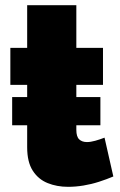

<svg xmlns="http://www.w3.org/2000/svg" viewBox="-20 -711 464 742"><path d="M27 -227V-336H368V-227ZM418 -29Q392 -18 362.5 -8.5Q333 1 302.5 6Q272 11 243 11Q200 11 164 -3.5Q128 -18 106.5 -51.5Q85 -85 85 -142V-383H20V-526H85V-691H275V-526H378V-383H275V-209Q275 -183 286 -172.5Q297 -162 316 -162Q330 -162 348 -167Q366 -172 384 -179Z"/></svg>

Font: Raleway Thin Black
Style: Regular
Weight: 900
Version: Version 4.026